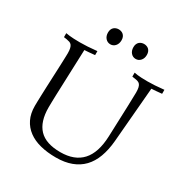

<svg xmlns="http://www.w3.org/2000/svg" viewBox="-197 -1013 1128 1179"><g transform="rotate(30 367.0 -423.5)"><path d="M38.1 -679.2Q48.8 -677.2 64 -675.3Q76.7 -673.8 95 -672.9Q113.3 -671.9 138.2 -671.9Q163.1 -671.9 192.9 -673.6Q222.7 -675.3 258.8 -679.2V-650.9Q246.1 -649.9 236.6 -648.9Q227.1 -647.9 218.8 -647.2Q210.4 -646.5 202.6 -646Q194.8 -645.5 186 -645Q182.6 -558.6 180.4 -495.8Q178.2 -433.1 176.5 -388.9Q174.8 -344.7 173.8 -316.4Q172.9 -288.1 172.6 -270.8Q172.4 -253.4 172.1 -244.4Q171.9 -235.4 171.9 -230Q171.9 -129.4 220 -78.6Q268.1 -27.8 371.1 -27.8Q471.2 -27.8 523.9 -85.4Q576.7 -143.1 581.1 -261.2Q586.4 -398.9 589.1 -477.3Q591.8 -555.7 591.8 -577.1Q591.8 -598.1 588.9 -611.3Q585.9 -624.5 580.1 -632.1Q574.2 -639.6 565.2 -642.8Q556.2 -646 543.9 -647.9L522.9 -650.9V-679.2Q532.2 -677.2 545.9 -675.3Q557.6 -673.8 575 -672.9Q592.3 -671.9 616.2 -671.9Q639.6 -671.9 668.7 -673.6Q697.8 -675.3 733.9 -679.2V-650.9Q721.2 -649.9 711.7 -648.9Q702.1 -647.9 693.8 -647.2Q685.5 -646.5 677.7 -646Q669.9 -645.5 661.1 -645L627.9 -253.9Q622.1 -189 603.5 -138.9Q585 -88.9 552.5 -54.9Q520 -21 472.9 -3.4Q425.8 14.2 363.8 14.2Q302.7 14.2 252.9 1.5Q203.1 -11.2 168 -37.4Q132.8 -63.5 113.5 -102.8Q94.2 -142.1 94.2 -195.8Q94.2 -206.1 94.7 -226.8Q95.2 -247.6 96.2 -274.7Q97.2 -301.8 98.4 -333.3Q99.6 -364.7 101.1 -396.5Q102.5 -428.2 103.8 -458.5Q105 -488.8 106 -513.4Q106.9 -538.1 107.4 -554.9Q107.9 -571.8 107.9 -577.1Q107.9 -598.1 104.7 -611.3Q101.6 -624.5 95.5 -632.1Q89.4 -639.6 80.1 -642.8Q70.8 -646 59.1 -647.9L38.1 -650.9V-679.2ZM438 -811Q438 -824.2 442.1 -833.7Q446.3 -843.3 452.9 -849.1Q459.5 -855 468.3 -857.9Q477.1 -860.8 485.8 -860.8Q494.6 -860.8 503.4 -857.9Q512.2 -855 518.8 -849.1Q525.4 -843.3 529.5 -833.7Q533.7 -824.2 533.7 -811Q533.7 -786.1 520 -770.5Q506.3 -754.9 485.8 -754.9Q465.3 -754.9 451.7 -770.5Q438 -786.1 438 -811ZM257.8 -811Q257.8 -824.2 262 -833.7Q266.1 -843.3 272.9 -849.1Q279.8 -855 288.3 -857.9Q296.9 -860.8 306.2 -860.8Q314.9 -860.8 323.7 -857.9Q332.5 -855 339.1 -849.1Q345.7 -843.3 349.9 -833.7Q354 -824.2 354 -811Q354 -786.1 340.3 -770.5Q326.7 -754.9 306.2 -754.9Q285.6 -754.9 271.7 -770.5Q257.8 -786.1 257.8 -811Z"/></g></svg>

Font: Simonetta
Style: Regular
Weight: 400
Designer: Gayaneh Bagdasaryan
Foundry: BrownFox
Version: Version 1.001